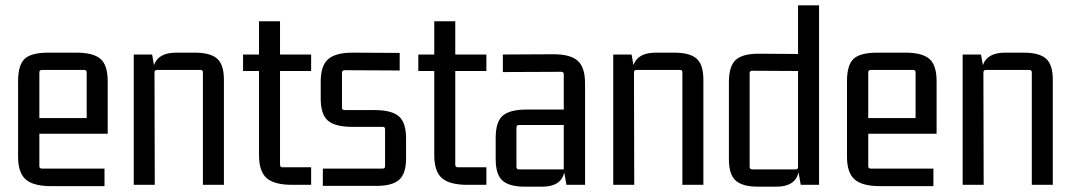

<svg xmlns="http://www.w3.org/2000/svg" viewBox="-20 -695 4028 722"><path d="M373 5H173Q106 5 77 -20Q48 -45 48 -106V-389Q48 -451 73 -474Q98 -497 162 -497H267Q331 -497 358 -473.5Q385 -450 385 -389V-192H128V-70Q128 -61 138 -61H373ZM138 -432Q128 -432 128 -423V-251H306V-423Q306 -432 296 -432Z M643 -497H712Q771 -497 796.5 -474.5Q822 -452 822 -395V0H743V-423Q743 -432 734 -432H571Q561 -432 561 -423L562 0H483V-490H552L559 -450Q575 -497 643 -497Z M1150 -490V-428H1033V-76Q1033 -66 1042 -66H1150V0H1079Q1012 0 983 -25Q954 -50 954 -111V-428H894V-490H954V-615H1033V-490Z M1396 4H1194V-61H1419Q1428 -61 1428 -70V-209Q1428 -218 1419 -218H1304Q1240 -218 1213 -241.5Q1186 -265 1186 -324V-388Q1186 -448 1214 -472.5Q1242 -497 1306 -497L1483 -496V-430L1276 -431Q1266 -431 1266 -421V-290Q1266 -281 1276 -281H1389Q1453 -281 1480 -257.5Q1507 -234 1507 -175V-99Q1507 -42 1481 -19Q1455 4 1396 4Z M1809 -490V-428H1692V-76Q1692 -66 1701 -66H1809V0H1738Q1671 0 1642 -25Q1613 -50 1613 -111V-428H1553V-490H1613V-615H1692V-490Z M2019 7H1954Q1895 7 1869.5 -16Q1844 -39 1844 -96V-177Q1844 -237 1870.5 -260Q1897 -283 1961 -283H2100V-415Q2100 -425 2091 -425L1871 -424V-490L2061 -491Q2125 -491 2152.5 -466.5Q2180 -442 2180 -381V0H2110L2102 -46Q2089 7 2019 7ZM2100 -58V-225H1932Q1922 -225 1922 -215V-67Q1922 -58 1932 -58Z M2446 -497H2515Q2574 -497 2599.5 -474.5Q2625 -452 2625 -395V0H2546V-423Q2546 -432 2537 -432H2374Q2364 -432 2364 -423L2365 0H2286V-490H2355L2362 -450Q2378 -497 2446 -497Z M2981 -675H3060V0H2991L2983 -47Q2970 7 2900 7H2831Q2772 7 2746.5 -16Q2721 -39 2721 -96V-387Q2721 -447 2747.5 -470.5Q2774 -494 2838 -493L2981 -492ZM2981 -67V-428L2809 -429Q2799 -429 2799 -420V-67Q2799 -58 2809 -58H2972Q2981 -58 2981 -67Z M3490 5H3290Q3223 5 3194 -20Q3165 -45 3165 -106V-389Q3165 -451 3190 -474Q3215 -497 3279 -497H3384Q3448 -497 3475 -473.5Q3502 -450 3502 -389V-192H3245V-70Q3245 -61 3255 -61H3490ZM3255 -432Q3245 -432 3245 -423V-251H3423V-423Q3423 -432 3413 -432Z M3760 -497H3829Q3888 -497 3913.5 -474.5Q3939 -452 3939 -395V0H3860V-423Q3860 -432 3851 -432H3688Q3678 -432 3678 -423L3679 0H3600V-490H3669L3676 -450Q3692 -497 3760 -497Z"/></svg>

Font: Gemunu Libre
Style: Regular
Weight: 400
Designer: Puspanada Ekanayake, Sola Matas, Pathum Egodawatta, Kosala Senevirathne
Foundry: mooniak
Version: Version 1.100